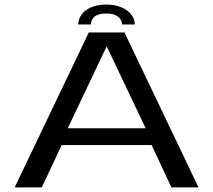

<svg xmlns="http://www.w3.org/2000/svg" viewBox="-20 -819 931 839"><path d="M44 0H162.5L249.5 -185H642.5L729 0H847.5L524 -677H368ZM276 -258.5 445.5 -615H447L616.5 -258.5ZM445.5 -799Q405.5 -799 378 -787Q350.5 -775 336.2 -755Q322 -735 322 -712H377.5Q377.5 -724.5 383.8 -735.5Q390 -746.5 404.8 -753.2Q419.5 -760 445.5 -760Q469 -760 483.8 -753.2Q498.5 -746.5 505.8 -735.5Q513 -724.5 513 -712H569Q569 -735 553.8 -755Q538.5 -775 510.5 -787Q482.5 -799 445.5 -799Z"/></svg>

Font: Anybody Expanded
Style: Regular
Weight: 400
Width: 7
Version: Version 1.113;gftools[0.9.25]